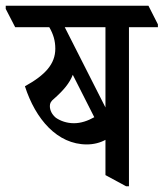

<svg xmlns="http://www.w3.org/2000/svg" viewBox="-61 -644 571 670"><path d="M242 -140C266 -140 289 -146 307 -156V-33L379 6H389V-549H490V-559L457 -624H-41V-613L-8 -549H111C125 -525 132 -502 132 -474C132 -421 97 -382 26 -343C63 -228 139 -140 242 -140ZM165 -549H307V-269ZM134 -233C121 -244 113 -258 113 -274C113 -284 117 -291 127 -299C160 -328 182 -354 193 -383L268 -235C245 -222 221 -214 197 -214C172 -214 150 -222 134 -233Z"/></svg>

Font: Noto Serif Devanagari ExtraCondensed Medium
Style: Regular
Weight: 500
Width: 2
Designer: Universal Thirst, Indian Type Foundry and the Monotype Design Team
Foundry: Monotype Imaging Inc.
Version: Version 2.004